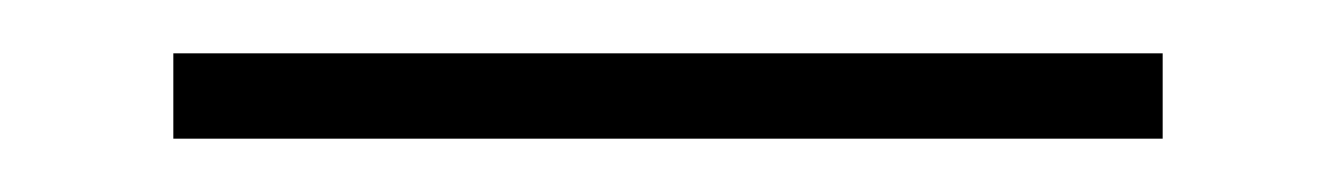

<svg xmlns="http://www.w3.org/2000/svg" viewBox="-20 -20 501 72"><path d="M45 32V0H416V32Z"/></svg>

Font: Encode Sans Condensed Condensed Thin
Style: Regular
Weight: 100
Width: 3
Designer: Multiple Designers
Foundry: Impallari Type
Version: Version 3.000; ttfautohint (v1.8.3) -l 8 -r 50 -G 200 -x 14 